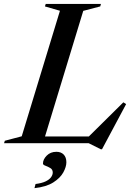

<svg xmlns="http://www.w3.org/2000/svg" viewBox="-58 -725 682 972"><path d="M363.5 -670 159.5 0H-37.5L-33.5 -12.5L52 -35L245.5 -670.5L169.5 -692.5L173.5 -705H453L449.5 -692.5ZM381.5 -24 566.5 -207 580.5 -198 458.5 30.5H452L391 0H84.5L96.5 -34H424.5ZM159.5 103Q159.5 82 178.5 62.8Q197.5 43.5 227.5 43.5Q251 43.5 264.5 57.5Q278 71.5 278 96.5Q278 119.5 262.5 147.8Q247 176 211.8 198.5Q176.5 221 116.5 227.5L122 206.5Q153.5 202.5 172.5 193.5Q191.5 184.5 200.2 172.5Q209 160.5 209 148.5Q209 133 196.8 125.8Q184.5 118.5 172 114Q159.5 109.5 159.5 103Z"/></svg>

Font: Newsreader 60pt Medium
Style: Italic
Weight: 500
Italic angle: -17°
Designer: Hugues Gentile
Foundry: Production Type
Version: Version 1.003